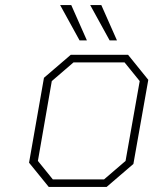

<svg xmlns="http://www.w3.org/2000/svg" viewBox="-20 -740 610 760"><path d="M295 -580 218 -720H262L324 -580ZM414 -580 337 -720H381L443 -580ZM173 0 95 -96 154 -432 260 -523H487L567 -424L508 -91L402 0ZM189 -30H392L477 -103L533 -419L473 -493H271L185 -419L130 -103Z"/></svg>

Font: Tomorrow ExtraLight
Style: Italic
Weight: 275
Italic angle: -10°
Designer: Tony de Marco, Monica Rizzolli
Foundry: Just in Type
Version: Version 2.002